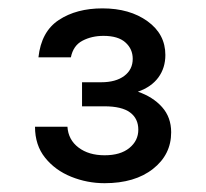

<svg xmlns="http://www.w3.org/2000/svg" viewBox="-20 -718 480 447"><path d="M223.5 -291.5Q183 -291.5 145.8 -306.5Q108.5 -321.5 85 -350.8Q61.5 -380 61.5 -423H137Q139 -392.5 162.8 -374.5Q186.5 -356.5 223.5 -356.5Q260.5 -356.5 281.2 -373.5Q302 -390.5 302 -416Q302 -442 282.8 -456.2Q263.5 -470.5 223 -470.5H171V-526.5H215.5Q249.5 -526.5 269.2 -541.2Q289 -556 289 -581Q289 -604 272 -619.2Q255 -634.5 221 -634.5Q193.5 -634.5 172 -623.2Q150.5 -612 145 -584.5H69.5Q76 -644.5 117 -671.5Q158 -698.5 218.5 -698.5Q282 -698.5 323.5 -668.5Q365 -638.5 365 -590Q365 -560 348.8 -537.8Q332.5 -515.5 301 -504.5Q336 -492.5 357.2 -468.8Q378.5 -445 378.5 -410Q378.5 -358 336.2 -324.8Q294 -291.5 223.5 -291.5Z"/></svg>

Font: Karla ExtraLight
Style: Bold
Weight: 700
Version: Version 2.001